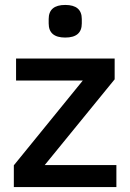

<svg xmlns="http://www.w3.org/2000/svg" viewBox="-20 -757 527 777"><path d="M451 0H36V-88L315 -431H45V-520H444V-436L161 -89H451ZM177 -662V-680Q177 -737 244 -737Q311 -737 311 -680V-662Q311 -605 244 -605Q177 -605 177 -662Z"/></svg>

Font: IBM Plex Sans Medm
Style: Regular
Weight: 500
Designer: Mike Abbink, Paul van der Laan, Pieter van Rosmalen
Foundry: Bold Monday
Version: Version 3.005